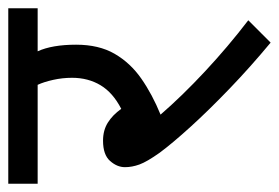

<svg xmlns="http://www.w3.org/2000/svg" viewBox="-125 -537 674 464"><g transform="rotate(-90 212.0 -305.0)"><path d="M395 -42 341 12Q282 -37 230 -87Q178 -137 138 -181Q98 -225 75 -256Q53 -287 46.5 -305Q40 -323 40 -340Q40 -359 55 -376Q70 -393 104 -393Q129 -393 147.5 -381.5Q166 -370 181 -349Q220 -369 238 -399Q256 -429 256 -468Q256 -491 251 -513.5Q246 -536 239 -551H0V-622H424V-551H320Q336 -516 336 -458Q336 -403 314 -365Q292 -327 254 -300.5Q216 -274 167 -254Q212 -202 271.5 -146.5Q331 -91 395 -42Z"/></g></svg>

Font: RS Noto Sans
Style: Regular
Weight: 400
Designer: Monotype Design Team
Foundry: Monotype Imaging Inc.
Version: Version 3.10